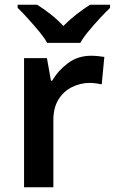

<svg xmlns="http://www.w3.org/2000/svg" viewBox="-20 -786 482 806"><path d="M363 -552Q375 -552 391 -550.5Q407 -549 418 -547L407 -432Q398 -434 383.5 -436Q369 -438 357 -438Q318 -438 282.5 -420.5Q247 -403 225.5 -368.5Q204 -334 204 -281V0H81V-542H177L194 -447H199Q224 -490 265.5 -521Q307 -552 363 -552ZM178 -606Q165 -629 142.5 -656Q120 -683 96.5 -709Q73 -735 54 -753V-766H136Q162 -750 191.5 -727Q221 -704 246 -677Q273 -704 302.5 -727Q332 -750 358 -766H442V-753Q423 -735 399 -709Q375 -683 352.5 -656Q330 -629 317 -606Z"/></svg>

Font: Noto Sans New Tai Lue SemiBold
Style: Regular
Weight: 600
Version: Version 2.003